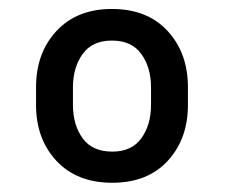

<svg xmlns="http://www.w3.org/2000/svg" viewBox="-20 -741 496 424"><path d="M59.6 -548.3Q59.6 -624 104.7 -672.6Q149.9 -721.2 227.1 -721.2Q305.2 -721.2 350.1 -672.6Q395 -624 395 -548.3V-509.3Q395 -434.1 350.3 -385.7Q305.7 -337.4 228 -337.4Q149.9 -337.4 104.7 -385.7Q59.6 -434.1 59.6 -509.3ZM141.1 -509.3Q141.1 -465.3 162.4 -435.8Q183.6 -406.2 228 -406.2Q271 -406.2 292.2 -435.8Q313.5 -465.3 313.5 -509.3V-548.3Q313.5 -591.8 292.2 -621.6Q271 -651.4 227.1 -651.4Q183.6 -651.4 162.4 -621.6Q141.1 -591.8 141.1 -548.3Z"/></svg>

Font: Heebo Medium
Style: Regular
Weight: 500
Designer: Oded Ezer
Foundry: Ezer Type House
Version: Version 3.100